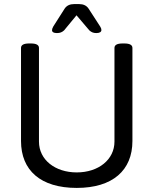

<svg xmlns="http://www.w3.org/2000/svg" viewBox="-20 -915 752 941"><path d="M368 -895H343C323 -895 307 -888 297 -873L241 -785C237 -778 235 -772 235 -767C235 -758 243 -753 258 -753H260C274 -753 284 -757 294 -766L355 -840L418 -766C428 -757 438 -753 451 -753H453C469 -753 477 -759 477 -768C477 -773 475 -779 471 -785L414 -873C404 -888 388 -895 368 -895ZM589 -702H581C553 -702 541 -694 541 -680V-221C541 -133 463 -70 356 -70C250 -70 171 -132 171 -221V-680C171 -694 159 -702 131 -702H123C95 -702 83 -694 83 -680V-224C83 -80 179 6 356 6C532 6 629 -80 629 -224V-680C629 -694 617 -702 589 -702Z"/></svg>

Font: Asap
Style: Regular
Weight: 400
Designer: Pablo Cosgaya
Foundry: Pablo Cosgaya
Version: Version 1.007;PS 001.007;hotconv 1.0.70;makeotf.lib2.5.58329